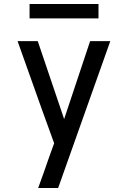

<svg xmlns="http://www.w3.org/2000/svg" viewBox="-20 -726 640 961"><path d="M171 215Q185 177 198.5 139Q212 101 225 63L251 -9L188 -183L68 -520H169L301 -130L431 -520H532L271 215ZM128 -634V-706H473V-634Z"/></svg>

Font: Iosevka Aile Medium
Style: Regular
Weight: 500
Designer: Belleve Invis
Foundry: Belleve Invis
Version: Version 27.3.5; ttfautohint (v1.8.4)